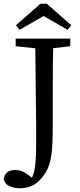

<svg xmlns="http://www.w3.org/2000/svg" viewBox="-37 -877 431 1030"><path d="M70 133Q41 133 15.5 122.5Q-10 112 -17 84Q-12 56 4 45.5Q20 35 43 35Q63 35 80 41.5Q97 48 118 64L152 90V98H125V94Q134 79 140.5 62Q147 45 150.5 20.5Q154 -4 155.5 -38.5Q157 -73 157 -122Q157 -143 157 -158Q157 -173 157 -192Q157 -211 156.5 -242.5Q156 -274 155.5 -327.5Q155 -381 154 -464Q153 -547 152 -670H249Q247 -594 246.5 -516.5Q246 -439 246 -360V-215Q246 -150 244 -104.5Q242 -59 235.5 -26.5Q229 6 218 29.5Q207 53 189 75Q164 106 134.5 119.5Q105 133 70 133ZM47 -629V-670H340V-629L209 -614H188ZM214 -857 345 -742 326 -717 155 -815H239L68 -717L49 -742L180 -857Z"/></svg>

Font: Source Serif 4 Variable
Style: Regular
Weight: 400
Designer: Frank Grießhammer
Foundry: Adobe
Version: Version 4.005;hotconv 1.1.0;makeotfexe 2.6.0